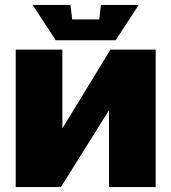

<svg xmlns="http://www.w3.org/2000/svg" viewBox="-20 -762 698 782"><path d="M614 0H424V-313L228 0H44V-560H234V-239L430 -560H614ZM391 -742H545L451 -598H207L113 -742H267L274 -683H384Z"/></svg>

Font: Tektur ExtraBold
Style: Regular
Weight: 800
Designer: Adam Jagosz
Foundry: Adam Jagosz
Version: Version 1.005;gftools[0.9.30]